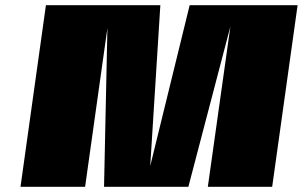

<svg xmlns="http://www.w3.org/2000/svg" viewBox="-20 -720 1167 740"><path d="M1127 -700 1029 0H781L868 -618L706 0H381L394 -612L308 0H59L157 -700H598L559 -80L711 -700Z"/></svg>

Font: Fivo Sans Modern ExtBlk
Style: Regular
Weight: 900
Designer: Alexander Slobzheninov
Foundry: Alexander Slobzheninov
Version: 1.0